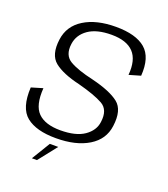

<svg xmlns="http://www.w3.org/2000/svg" viewBox="-135 -694 807 923"><g transform="rotate(20 269.0 -232.0)"><path d="M210 4.5Q312.5 4.5 376.8 -34.8Q441 -74 450 -145Q461.5 -229.5 418.8 -263.5Q376 -297.5 280.5 -321Q200 -339 159 -363Q118 -387 126 -446.5Q132.5 -495 175.2 -524.8Q218 -554.5 293.5 -554.5Q370.5 -554.5 406.2 -516.8Q442 -479 435 -401L493.5 -418Q500.5 -514 451.5 -555.8Q402.5 -597.5 300.5 -597.5Q200.5 -597.5 137.5 -558.2Q74.5 -519 65 -447.5Q54 -366.5 96.2 -332.2Q138.5 -298 226.5 -277.5Q312.5 -255 354.8 -231.2Q397 -207.5 388 -143Q382.5 -98 339.5 -68.2Q296.5 -38.5 217.5 -38.5Q139.5 -38.5 102.8 -75.2Q66 -112 72.5 -201L14 -183.5Q8 -77 58.8 -36.2Q109.5 4.5 210 4.5ZM135.5 134.5H161.5L236 40H193Z"/></g></svg>

Font: Anybody UltraCondensed Thin Light
Style: Italic
Weight: 300
Italic angle: -10°
Version: Version 1.111